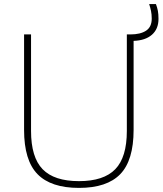

<svg xmlns="http://www.w3.org/2000/svg" viewBox="-20 -908 794 937"><path d="M365.5 9Q228.5 9 163 -58.2Q97.5 -125.5 97.5 -274V-740H131.5V-269Q131.5 -140.5 188 -82.2Q244.5 -24 365.5 -24Q486 -24 542.5 -82.2Q599 -140.5 599 -269V-740H616Q665 -740 692.8 -758.2Q720.5 -776.5 720.5 -817Q720.5 -838 717 -854.5Q713.5 -871 708 -888H741Q747.5 -871 750.5 -854.8Q753.5 -838.5 753.5 -816Q753.5 -766.5 721.5 -738.5Q689.5 -710.5 632 -708.5V-274Q632 -125.5 567 -58.2Q502 9 365.5 9Z"/></svg>

Font: Encode Sans SmExp Th
Style: Regular
Weight: 100
Width: 6
Designer: Multiple Designers
Foundry: Impallari Type
Version: Version 3.002; ttfautohint (v1.8.3) -l 8 -r 50 -G 200 -x 14 